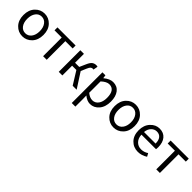

<svg xmlns="http://www.w3.org/2000/svg" viewBox="275 -1872 3415 3415"><g transform="rotate(45 1982.5 -164.5)"><path d="M481 -64.5Q407.2 12.7 302.7 12.7Q198.2 12.7 124.5 -64.5Q50.8 -141.6 50.8 -271.5Q50.8 -401.4 124.5 -479Q198.2 -556.6 302.7 -556.6Q407.2 -556.6 481 -479Q554.7 -401.4 554.7 -271.5Q554.7 -141.6 481 -64.5ZM189.5 -120.6Q232.4 -63.5 302.7 -63.5Q373 -63.5 417 -120.6Q460.9 -177.7 460.9 -271.5Q460.9 -365.2 417 -423.3Q373 -481.4 302.7 -481.4Q232.4 -481.4 189.5 -423.3Q146.5 -365.2 146.5 -271.5Q146.5 -177.7 189.5 -120.6Z M816.4 0V-468.8H634.8V-543H1090.8V-468.8H907.2V0Z M1475.6 -286.1 1660.2 0H1560.5L1408.2 -245.1H1300.8V0H1210V-543H1300.8V-319.3H1406.2L1460 -440.4Q1489.3 -507.8 1522 -532.2Q1554.7 -556.6 1602.5 -556.6Q1618.2 -556.6 1633.8 -550.8L1618.2 -464.8Q1609.4 -467.8 1600.6 -467.8Q1576.2 -467.8 1558.6 -453.1Q1541 -438.5 1521.5 -392.6Z M1765.6 228.5V-543H1840.8L1848.6 -481.4H1851.6Q1943.4 -556.6 2024.4 -556.6Q2127.9 -556.6 2184.6 -481.9Q2241.2 -407.2 2241.2 -280.3Q2241.2 -146.5 2172.4 -66.9Q2103.5 12.7 2004.9 12.7Q1930.7 12.7 1854.5 -49.8L1856.4 44.9V228.5ZM2145.5 -279.3Q2145.5 -480.5 2002.9 -480.5Q1937.5 -480.5 1856.4 -405.3V-120.1Q1921.9 -63.5 1990.2 -63.5Q2058.6 -63.5 2102.1 -121.6Q2145.5 -179.7 2145.5 -279.3Z M2773.9 -64.5Q2700.2 12.7 2595.7 12.7Q2491.2 12.7 2417.5 -64.5Q2343.8 -141.6 2343.8 -271.5Q2343.8 -401.4 2417.5 -479Q2491.2 -556.6 2595.7 -556.6Q2700.2 -556.6 2773.9 -479Q2847.7 -401.4 2847.7 -271.5Q2847.7 -141.6 2773.9 -64.5ZM2482.4 -120.6Q2525.4 -63.5 2595.7 -63.5Q2666 -63.5 2710 -120.6Q2753.9 -177.7 2753.9 -271.5Q2753.9 -365.2 2710 -423.3Q2666 -481.4 2595.7 -481.4Q2525.4 -481.4 2482.4 -423.3Q2439.5 -365.2 2439.5 -271.5Q2439.5 -177.7 2482.4 -120.6Z M3209 12.7Q3097.7 12.7 3023.4 -64.5Q2949.2 -141.6 2949.2 -271.5Q2949.2 -398.4 3022.5 -477.5Q3095.7 -556.6 3194.3 -556.6Q3296.9 -556.6 3353.5 -488.3Q3410.2 -419.9 3410.2 -301.8Q3410.2 -275.4 3406.2 -250H3040Q3043.9 -163.1 3093.8 -111.3Q3143.6 -59.6 3220.7 -59.6Q3293.9 -59.6 3356.4 -102.5L3389.6 -43Q3304.7 12.7 3209 12.7ZM3039.1 -315.4H3330.1Q3330.1 -397.5 3294.9 -440.9Q3259.8 -484.4 3195.3 -484.4Q3135.7 -484.4 3091.3 -439Q3046.9 -393.6 3039.1 -315.4Z M3663.1 0V-468.8H3481.4V-543H3937.5V-468.8H3753.9V0Z"/></g></svg>

Font: Nasu
Style: Regular
Weight: 400
Designer: Ryoko NISHIZUKA (kana &amp; ideographs); Paul D. Hunt (Latin, Greek &amp; Cyrillic); Wenlong ZHANG (bopomofo); Sandoll C
Version: Version 2014.1215